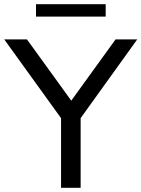

<svg xmlns="http://www.w3.org/2000/svg" viewBox="-36 -892 672 912"><path d="M254 0V-365L274 -303L-16 -705H92L314 -398H291L513 -705H616L327 -303L347 -365V0ZM135 -813V-872H466V-813Z"/></svg>

Font: Nunito Sans 12pt Medium
Style: Regular
Weight: 500
Designer: Vernon Adams
Foundry: Vernon Adams
Version: Version 3.101;gftools[0.9.27]